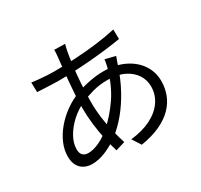

<svg xmlns="http://www.w3.org/2000/svg" viewBox="-171 -1015 1343 1286"><g transform="rotate(-30 500.0 -372.0)"><path d="M471.6 -791.9Q468.4 -782.8 465.5 -770.3Q462.6 -757.9 460.2 -747.3Q452.1 -705.6 444.2 -642.8Q436.3 -579.9 431.3 -508.4Q426.3 -437 426.3 -368.2Q426.3 -303.8 434.5 -242.7Q442.7 -181.6 456.5 -126.5Q470.2 -71.4 485.4 -24.3L412.9 -2.2Q398.5 -47.2 385.4 -106.5Q372.3 -165.7 364.2 -231.3Q356.2 -297 356.2 -360.1Q356.2 -411.8 359.5 -466Q362.8 -520.2 367.7 -571.8Q372.6 -623.5 377.5 -668.4Q382.4 -713.3 385.8 -746Q387.2 -759.1 387.9 -772.1Q388.5 -785.1 388.2 -794ZM310.4 -668.1Q398.4 -668.1 484.3 -673.2Q570.1 -678.2 649.8 -688.2Q729.5 -698.2 798.9 -713.9L799.9 -639.6Q745.6 -630.6 683.5 -623.1Q621.4 -615.6 556.3 -610.3Q491.1 -605 428 -602.2Q364.9 -599.3 309.1 -599.3Q288 -599.3 257.9 -600.5Q227.7 -601.7 198 -603.2Q168.2 -604.7 147.5 -605.7L145.3 -680.9Q162.7 -678.3 193.7 -675.1Q224.6 -671.9 257 -670Q289.4 -668.1 310.4 -668.1ZM727.2 -550.9Q724.5 -544.5 720.8 -534.2Q717.2 -523.8 713.4 -513.3Q709.7 -502.7 706.9 -494.4Q677 -402.4 635.2 -325.7Q593.4 -249 544.3 -189.7Q495.2 -130.4 442.8 -89.9Q394.5 -52.7 337.3 -28.1Q280.1 -3.4 227.4 -3.4Q194.9 -3.4 167.7 -17Q140.5 -30.6 124.8 -58.6Q109.1 -86.5 109.1 -128.7Q109.1 -180.3 131.1 -230.5Q153.1 -280.8 191.3 -326.1Q229.6 -371.3 279.3 -406.8Q328.9 -442.3 384.8 -463.7Q434.4 -482.5 491.5 -493.5Q548.5 -504.5 597.3 -504.5Q692.2 -504.5 761 -471.1Q829.8 -437.7 867.4 -381.3Q905.1 -324.9 905.1 -254.7Q905.1 -201 886.7 -152Q868.2 -102.9 828.7 -62.3Q789.2 -21.6 727.2 7.2Q665.2 36 578.2 50L535.4 -16.6Q625.6 -26.4 691 -59Q756.3 -91.7 792 -143Q827.7 -194.2 827.7 -258.6Q827.7 -307.8 800.8 -348.9Q773.9 -390.1 722.5 -415.4Q671.1 -440.6 596.1 -440.6Q533 -440.6 479.5 -425.8Q426 -410.9 388 -393.9Q331.6 -369 285.3 -327Q239 -285 211.8 -236.2Q184.6 -187.5 184.6 -141.6Q184.6 -110.8 199.4 -95.6Q214.2 -80.3 241.7 -80.3Q279.1 -80.3 325.8 -101.3Q372.5 -122.4 420.8 -164.8Q487.7 -223 545.4 -306.9Q603.2 -390.9 637.3 -512.9Q639.4 -520.7 641.4 -530.8Q643.4 -541 645.5 -551.9Q647.5 -562.9 647.9 -570.6Z"/></g></svg>

Font: Noto Sans SC Thin
Style: Regular
Weight: 100
Designer: Ryoko NISHIZUKA 西塚涼子 (kana, bopomofo & ideographs); Paul D. Hunt (Latin, Greek & Cyrillic); Sandoll Communications 산돌커뮤니
Foundry: Adobe
Version: Version 2.004-H2;hotconv 1.0.118;makeotfexe 2.5.65603